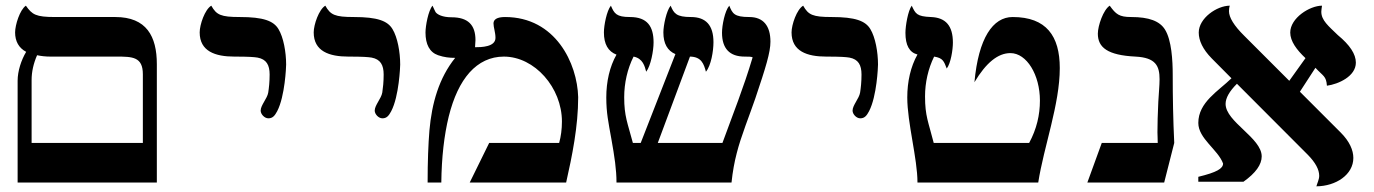

<svg xmlns="http://www.w3.org/2000/svg" viewBox="-20 -637 4795 670"><path d="M90.3 -138.2V-357.9C90.3 -386.2 96.7 -415 109.4 -444.3C123 -441.4 138.7 -439.5 155.8 -439.5H386.2C441.9 -439.5 478.5 -439 478.5 -377.9V-138.2ZM527.3 -413.1C527.3 -510.3 491.2 -577.6 382.3 -577.6H171.9C105 -577.6 92.3 -585.9 70.3 -617.2C49.3 -603 32.7 -549.8 32.7 -523.9C32.7 -493.2 45.4 -469.7 71.3 -456.1C54.2 -427.7 41.5 -388.7 41.5 -355.5V0H527.3Z M916.5 -224.1C931.6 -224.1 939 -233.4 947.3 -249C974.6 -301.3 978.5 -404.8 978.5 -411.6C978.5 -455.6 969.2 -506.8 951.7 -535.6C934.6 -564 899.4 -577.6 816.9 -577.6C750.5 -577.6 735.4 -585 717.3 -617.2C694.8 -604 676.8 -550.8 676.8 -523.9C676.8 -458 731 -439.5 797.9 -439.5C848.6 -439.5 866.7 -438 878.9 -436C909.7 -430.2 920.9 -410.2 920.9 -377C920.9 -351.1 918.5 -330.1 916 -314C912.6 -293 889.6 -270 889.6 -251C889.6 -238.8 902.8 -224.1 916.5 -224.1Z M1314.5 -224.1C1329.6 -224.1 1336.9 -233.4 1345.2 -249C1372.6 -301.3 1376.5 -404.8 1376.5 -411.6C1376.5 -455.6 1367.2 -506.8 1349.6 -535.6C1332.5 -564 1297.4 -577.6 1214.8 -577.6C1148.4 -577.6 1133.3 -585 1115.2 -617.2C1092.8 -604 1074.7 -550.8 1074.7 -523.9C1074.7 -458 1128.9 -439.5 1195.8 -439.5C1246.6 -439.5 1264.6 -438 1276.9 -436C1307.6 -430.2 1318.8 -410.2 1318.8 -377C1318.8 -351.1 1316.4 -330.1 1314 -314C1310.5 -293 1287.6 -270 1287.6 -251C1287.6 -238.8 1300.8 -224.1 1314.5 -224.1Z M1997.6 -297.9C1994.6 -415.5 1918.9 -577.6 1742.2 -577.6C1713.9 -577.6 1702.1 -568.8 1702.1 -555.2C1702.1 -541.5 1709 -523.9 1709 -504.9C1709 -473.1 1659.7 -472.2 1637.7 -472.2C1638.7 -484.4 1639.2 -492.7 1639.2 -497.1C1639.2 -550.3 1612.8 -576.7 1555.7 -576.7C1523.9 -576.7 1505.9 -586.4 1500 -594.7C1497.6 -598.6 1494.1 -607.4 1489.3 -617.2C1474.6 -600.1 1464.8 -546.9 1464.8 -523.4C1464.8 -482.4 1479 -454.6 1508.8 -444.3C1530.3 -437 1548.3 -435.1 1568.4 -435.1C1511.7 -364.7 1486.8 -276.4 1478.5 -181.6C1474.6 -134.3 1472.2 -73.7 1472.2 0H1520C1521 -87.4 1529.8 -164.6 1545.9 -230.5C1562.5 -296.9 1586.4 -348.1 1618.7 -384.3C1650.9 -419.9 1690.9 -439.5 1738.3 -439.5C1845.7 -439.5 1940.9 -331.1 1940.9 -212.9C1940.9 -186.5 1937.5 -160.6 1931.2 -138.2H1687L1619.1 0H1955.6C1976.6 -93.3 1997.6 -195.8 1997.6 -297.9Z M2501 -138.2H2275.4L2387.7 -439.5C2427.7 -439 2436 -414.1 2443.4 -386.7C2461.4 -408.2 2469.7 -459 2469.7 -489.7C2469.7 -548.8 2443.4 -577.6 2391.1 -577.6C2340.8 -577.6 2331.5 -589.8 2320.3 -617.2C2305.7 -600.1 2294.9 -548.3 2294.9 -523.9C2294.9 -484.9 2309.1 -460 2336.9 -448.2L2215.8 -138.2H2188.5C2169.9 -208.5 2158.2 -231 2158.2 -297.9C2158.2 -346.7 2169.4 -397 2190.9 -439.5C2223.6 -433.1 2230 -405.3 2234.9 -386.7C2251 -407.2 2260.7 -460.4 2260.7 -488.8C2260.7 -544.4 2239.3 -577.6 2178.2 -577.6C2130.9 -577.6 2123.5 -589.8 2111.8 -617.2C2097.2 -599.6 2087.4 -548.3 2087.4 -523.9C2087.4 -482.9 2102.1 -457.5 2131.3 -446.3C2107.4 -404.3 2095.7 -352.1 2095.7 -296.9C2095.7 -243.2 2103 -210.4 2113.3 -152.8C2124.5 -89.8 2131.3 -45.4 2131.3 0H2532.7C2536.6 -38.1 2543 -72.3 2550.8 -102.1C2564.9 -159.2 2596.7 -237.8 2615.7 -293.5C2652.3 -402.3 2668.5 -454.1 2668.5 -491.7C2668.5 -546.4 2644 -577.6 2594.7 -577.6C2542 -577.6 2536.1 -589.8 2524.9 -617.2C2509.3 -599.1 2499.5 -548.3 2499.5 -522.9C2499.5 -467.8 2525.9 -439.5 2578.6 -439.5C2592.3 -439.5 2600.6 -439.5 2606.4 -437C2574.2 -329.1 2539.6 -244.1 2501 -138.2Z M2981.9 -224.1C2997.1 -224.1 3004.4 -233.4 3012.7 -249C3040 -301.3 3043.9 -404.8 3043.9 -411.6C3043.9 -455.6 3034.7 -506.8 3017.1 -535.6C3000 -564 2964.8 -577.6 2882.3 -577.6C2815.9 -577.6 2800.8 -585 2782.7 -617.2C2760.3 -604 2742.2 -550.8 2742.2 -523.9C2742.2 -458 2796.4 -439.5 2863.3 -439.5C2914.1 -439.5 2932.1 -438 2944.3 -436C2975.1 -430.2 2986.3 -410.2 2986.3 -377C2986.3 -351.1 2983.9 -330.1 2981.4 -314C2978 -293 2955.1 -270 2955.1 -251C2955.1 -238.8 2968.3 -224.1 2981.9 -224.1Z M3603 0C3622.6 -126 3678.2 -272.9 3678.2 -399.4C3678.2 -511.2 3631.3 -577.6 3513.7 -577.6C3444.8 -577.6 3394.5 -504.4 3380.4 -350.1C3420.9 -418 3462.4 -451.7 3505.9 -451.7C3563 -451.7 3608.9 -375.5 3608.9 -286.1C3608.9 -236.3 3597.7 -187 3571.3 -138.2H3238.3C3219.7 -211.9 3208 -231.4 3208 -300.8C3208 -348.6 3218.8 -397 3239.7 -439.5C3270.5 -434.6 3273.9 -423.3 3283.7 -397.9C3297.9 -416 3305.2 -463.4 3305.2 -488.3C3305.2 -546.4 3280.8 -575.7 3228.5 -577.6C3179.2 -579.6 3174.8 -588.9 3161.6 -617.2C3148.4 -599.6 3139.6 -546.4 3139.6 -522.5C3139.6 -479 3153.3 -454.1 3181.6 -446.8C3157.7 -404.3 3146 -352.1 3146 -296.9C3146 -208.5 3181.6 -83.5 3181.6 0Z M4077.6 -138.2C4073.7 -219.7 4072.3 -299.3 4072.3 -376C4072.3 -426.3 4068.4 -496.6 4045.4 -533.7C4026.9 -563.5 3989.7 -577.6 3927.2 -577.6C3885.3 -577.6 3874 -587.4 3852.5 -617.2C3830.1 -603 3811 -546.9 3811 -519.5C3811 -471.2 3845.2 -444.3 3942.4 -439.5C4013.2 -436 4026.4 -406.7 4026.4 -360.4C4026.4 -337.4 4023.4 -311 4022 -281.7C4020 -239.7 4019 -204.1 4019 -175.3C4019 -163.6 4020 -155.8 4020 -138.2H3824.7L3774.4 0H4042.5Z M4516.1 -316.9 4570.3 -400.4C4597.7 -370.6 4607.9 -372.1 4610.4 -337.9C4650.4 -343.3 4711.4 -370.6 4711.4 -418.5C4711.4 -448.2 4690.4 -480 4648.4 -514.6C4615.7 -546.4 4590.8 -565.9 4590.8 -596.2C4590.8 -602.1 4592.3 -609.4 4593.3 -617.2C4550.3 -617.2 4482.4 -574.2 4482.4 -523.4C4482.4 -493.2 4504.9 -462.9 4535.6 -434.1L4479 -355L4321.8 -512.2C4286.1 -547.4 4268.6 -576.2 4268.6 -598.1C4268.6 -604 4269.5 -612.3 4271.5 -617.2C4226.6 -617.2 4163.1 -573.7 4163.1 -523.4C4163.1 -495.6 4177.2 -464.8 4208.5 -433.1L4277.3 -363.8C4231.9 -319.3 4161.6 -280.3 4161.6 -208C4161.6 -153.3 4230.5 -114.7 4248 -66.4C4248 -48.8 4226.1 -35.6 4161.6 -20V-2.9H4319.3C4361.8 -33.2 4382.8 -62.5 4382.8 -91.3C4382.8 -155.8 4256.8 -211.9 4256.8 -274.4C4256.8 -294.9 4270 -318.4 4296.4 -344.7L4543.9 -96.7C4570.3 -69.8 4583.5 -45.4 4583.5 -23.4C4583.5 -10.7 4575.7 4.4 4573.7 13.2C4641.6 12.7 4702.6 -27.3 4702.6 -85.9C4702.6 -112.8 4689.5 -143.6 4658.2 -174.8Z"/></svg>

Font: Cardo
Style: Italic
Weight: 400
Designer: David J. Perry
Foundry: David J. Perry
Version: Version 0.99